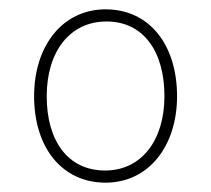

<svg xmlns="http://www.w3.org/2000/svg" viewBox="-20 -526 451 411"><path d="M206 -135C298 -135 359 -213 359 -320C359 -430 300 -506 206 -506C114 -506 53 -428 53 -320C53 -211 112 -135 206 -135ZM205 -161C125 -161 80 -225 80 -320C80 -415 129 -480 208 -480C287 -480 332 -416 332 -320C332 -226 283 -161 205 -161Z"/></svg>

Font: Noto Sans ExtraCondensed Thin
Style: Italic
Weight: 100
Width: 2
Italic angle: -12°
Designer: Monotype Design Team
Foundry: Monotype Imaging Inc.
Version: Version 2.013